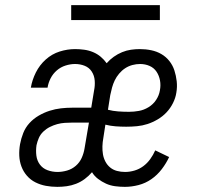

<svg xmlns="http://www.w3.org/2000/svg" viewBox="-20 -719 790 747"><path d="M203 8Q180 8 158.5 4Q137 0 118 -9.5Q99 -19 85 -35Q71 -51 63.5 -71Q56 -91 55 -113Q54 -135 58 -158Q62 -180 70.5 -201.5Q79 -223 94.5 -240Q110 -257 130.5 -269Q151 -281 173 -288Q195 -295 217 -297.5Q239 -300 260 -300H335L346 -367Q350 -386 348.5 -405.5Q347 -425 337 -440.5Q327 -456 309.5 -463Q292 -470 272 -470Q254 -470 235 -464Q216 -458 201 -445Q186 -432 177 -414.5Q168 -397 165 -378H100Q105 -408 119.5 -437Q134 -466 158 -487.5Q182 -509 212 -518.5Q242 -528 272 -528Q290 -528 308 -525.5Q326 -523 342.5 -516Q359 -509 372 -498Q385 -487 395 -473Q407 -487 422.5 -498Q438 -509 455 -516Q472 -523 489.5 -525.5Q507 -528 524 -528Q547 -528 568.5 -523.5Q590 -519 608 -508.5Q626 -498 639 -481.5Q652 -465 658.5 -445Q665 -425 667.5 -403Q670 -381 666 -358Q663 -338 653 -318Q643 -298 628 -282Q613 -266 593.5 -254.5Q574 -243 554 -236.5Q534 -230 513 -228Q492 -226 471 -226Q450 -226 430 -227.5Q410 -229 390 -234L382 -182Q379 -166 378.5 -150Q378 -134 380.5 -119Q383 -104 390 -90.5Q397 -77 408.5 -67.5Q420 -58 435 -54Q450 -50 467 -50Q485 -50 503.5 -55.5Q522 -61 537.5 -72.5Q553 -84 564.5 -100Q576 -116 584 -134L638 -108Q627 -84 609.5 -61Q592 -38 569 -22Q546 -6 519 1Q492 8 466 8Q447 8 428 5.5Q409 3 392.5 -4.5Q376 -12 361.5 -23Q347 -34 338 -49Q325 -34 309.5 -22.5Q294 -11 276 -4Q258 3 239.5 5.5Q221 8 203 8ZM482 -284Q501 -284 520.5 -287.5Q540 -291 558 -302Q576 -313 587.5 -330.5Q599 -348 602 -367Q606 -387 602.5 -406Q599 -425 589 -440Q579 -455 562 -462.5Q545 -470 525 -470Q510 -470 495 -466Q480 -462 467 -453.5Q454 -445 443.5 -432.5Q433 -420 426.5 -406.5Q420 -393 416 -378.5Q412 -364 409 -349L400 -292Q419 -287 440 -285.5Q461 -284 482 -284ZM204 -50Q222 -50 241 -55.5Q260 -61 275 -74Q290 -87 298 -105Q306 -123 309 -142L326 -242H261Q247 -242 232 -241Q217 -240 202.5 -236Q188 -232 174 -225Q160 -218 148.5 -207Q137 -196 131 -182Q125 -168 122 -154Q119 -133 121.5 -113.5Q124 -94 135 -79Q146 -64 164.5 -57Q183 -50 204 -50ZM257 -641V-699H602V-641Z"/></svg>

Font: Iosevka Etoile Light
Style: Italic
Weight: 300
Italic angle: -9°
Designer: Belleve Invis
Foundry: Belleve Invis
Version: Version 22.1.2; ttfautohint (v1.8.4)